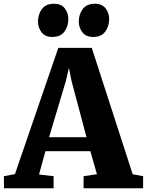

<svg xmlns="http://www.w3.org/2000/svg" viewBox="-40 -1001 780 1021"><path d="M39.5 -75 270 -746.5H448L665.5 -74.5L721 -64V0H404.5V-64L475.5 -74.5L440.5 -197H201.5L167.5 -73L245 -64V0H-18.5L-19.5 -64ZM420 -271.5 340.5 -570 326.5 -640 310 -569.5 221 -271.5ZM237.5 -804.5Q200 -804.5 181 -829.5Q162 -854.5 162 -885.5Q162 -925 183 -953Q204 -981 246.5 -981H247.5Q286 -981 304.8 -956.2Q323.5 -931.5 323.5 -900.5Q323.5 -861 302.5 -832.8Q281.5 -804.5 238.5 -804.5ZM455 -804.5Q417 -804.5 398 -829.5Q379 -854.5 379 -885.5Q379 -925 400 -953Q421 -981 464 -981H465Q503 -981 521.8 -956.2Q540.5 -931.5 540.5 -900.5Q540.5 -861 519.5 -832.8Q498.5 -804.5 456 -804.5Z"/></svg>

Font: Merriweather 24pt Black
Style: Regular
Weight: 900
Designer: Eben Sorkin
Foundry: Eben Sorkin
Version: Version 2.100